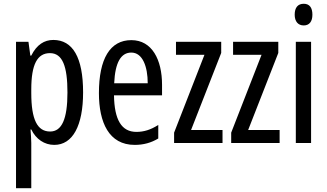

<svg xmlns="http://www.w3.org/2000/svg" viewBox="-20 -759 1736 1019"><path d="M263 -547C215 -547 175 -522 146 -464H141L131 -537H65V240H146V0C146 -20 144 -44 142 -72H146C171 -20 216 10 268 10C366 10 421 -92 421 -269C421 -454 366 -547 263 -547ZM245 -477C312 -477 338 -407 338 -268C338 -127 308 -61 246 -61C178 -61 146 -124 146 -265V-285C146 -417 178 -477 245 -477Z M677 -546C564 -546 505 -447 505 -265C505 -109 558 10 695 10C741 10 782 -1 820 -24V-96C780 -70 743 -59 704 -59C625 -59 587 -123 585 -253H840V-309C840 -442 787 -546 677 -546ZM677 -480C737 -480 764 -405 764 -317H586C591 -428 622 -480 677 -480Z M1161 0V-69H994L1154 -478V-537H914V-468H1065L904 -55V0Z M1464 0V-69H1297L1457 -478V-537H1217V-468H1368L1207 -55V0Z M1592 -739C1561 -739 1544 -719 1544 -681C1544 -645 1562 -624 1592 -624C1622 -624 1638 -645 1638 -681C1638 -718 1623 -739 1592 -739ZM1631 -537H1550V0H1631Z"/></svg>

Font: Noto Sans Gurmukhi UI ExtraCondensed
Style: Regular
Weight: 400
Width: 2
Designer: Jelle Bosma - Monotype Design Team
Foundry: Monotype Imaging Inc.
Version: Version 2.004